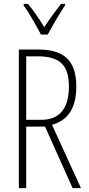

<svg xmlns="http://www.w3.org/2000/svg" viewBox="-20 -969 456 989"><path d="M191 -791H226C251 -838 286 -898 315 -941V-949H294C260 -905 236 -872 208 -829C183 -871 150 -918 124 -949H102V-941C127 -907 165 -840 191 -791ZM175 -714H77V0H115V-317H212L354 0H397L248 -326C332 -350 373 -414 373 -523C373 -664 303 -714 175 -714ZM173 -679C289 -679 335 -633 335 -523C335 -402 279 -352 194 -352H115V-679Z"/></svg>

Font: Noto Sans Lao UI ExtCond ExtLt
Style: Regular
Weight: 200
Width: 2
Designer: Monotype Design Team
Foundry: Monotype Imaging Inc.
Version: Version 2.000